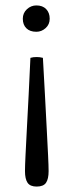

<svg xmlns="http://www.w3.org/2000/svg" viewBox="-20 -504 270 707"><path d="M115 -294Q127 -294 138 -291Q142 -222 145.5 -155Q149 -88 152 -31Q155 26 157 67Q159 108 159 126Q159 155 149.5 169Q140 183 115 183Q91 183 81.5 169Q72 155 72 126Q72 108 74 67Q76 26 79 -31Q82 -88 85.5 -155Q89 -222 92 -291Q102 -294 115 -294ZM114 -484Q137 -484 150 -470.5Q163 -457 163 -435Q163 -414 148 -400.5Q133 -387 114 -387Q90 -387 77 -400Q64 -413 64 -435Q64 -456 79 -470Q94 -484 114 -484Z"/></svg>

Font: Petrona
Style: Regular
Weight: 400
Designer: Ringo R. Seeber
Foundry: Ringo R. Seeber
Version: Version 2.001; ttfautohint (v1.8.3)